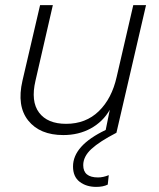

<svg xmlns="http://www.w3.org/2000/svg" viewBox="-20 -520 621 752"><path d="M436 0Q370 34 338 63.5Q306 93 306 127Q306 175 364 175Q384 175 406 166L402 203Q384 212 357 212Q318 212 292 192Q266 172 266 132Q266 50 394 -11L410 -90Q383 -43 335.5 -17Q288 9 228 9Q136 9 90.5 -48Q45 -105 68 -204L137 -500H187L119 -204Q100 -123 133 -79Q166 -35 239 -35Q316 -35 367 -84.5Q418 -134 437 -219L502 -500H552Z"/></svg>

Font: Elaine Sans Light
Style: Italic
Weight: 300
Italic angle: -13°
Designer: Wei Huang
Foundry: Wei Huang
Version: Version 2.001;December 24, 2019;FontCreator 12.0.0.2547 64-b